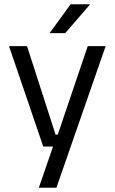

<svg xmlns="http://www.w3.org/2000/svg" viewBox="-20 -703 534 895"><path d="M239 -75.5H285.5L243 -57L389 -488H472.5L243 172H161L238 -51L273.5 -20H181.5L22 -488H106ZM212 -549.5 309 -683H399V-681.5L284 -548.5H212Z"/></svg>

Font: Anek Kannada Medium
Style: Regular
Weight: 400
Version: Version 1.003